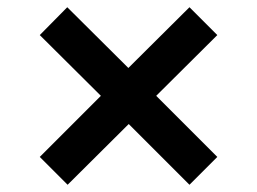

<svg xmlns="http://www.w3.org/2000/svg" viewBox="-20 -552 711 531"><path d="M167 -41 90 -118 259 -287 90 -455 166 -532 335 -364 504 -532 581 -455 412 -287 581 -118 504 -41 336 -209Z"/></svg>

Font: Nunito Sans 7pt SemiExpanded ExtraBold
Style: Regular
Weight: 800
Width: 6
Designer: Vernon Adams
Foundry: Vernon Adams
Version: Version 3.101;gftools[0.9.27]